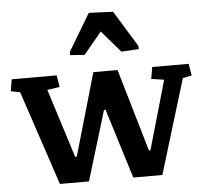

<svg xmlns="http://www.w3.org/2000/svg" viewBox="-68 -879 998 938"><g transform="rotate(-5 431.5 -410.0)"><path d="M875.5 -472.2 831.5 -462.9 690.4 0H547.9L441.9 -341.3H434.1L330.6 0H188L33.7 -462.9L-11.7 -472.2L-2 -529.8H218.3L228 -472.2L167 -462.9L273.9 -125.5H281.7L398.4 -529.8H517.1L635.3 -125.5H643.1L739.7 -462.9L677.2 -472.2L687 -529.8H865.7ZM628.9 -622.6 543.5 -617.7 451.7 -724.6 363.3 -617.7 292.5 -622.6V-638.2L401.4 -820.3L520 -815.4L628.9 -638.2Z"/></g></svg>

Font: NoticiaText-Bold
Style: Bold
Weight: 700
Designer: JM Sole
Foundry: JM Sole
Version: Version 1.003